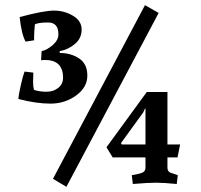

<svg xmlns="http://www.w3.org/2000/svg" viewBox="-20 -707 778 743"><path d="M185 -15 541 -687 594 -657 237 16ZM206 -574Q206 -620 166 -620Q130 -620 115 -613Q112 -580 112 -567.5Q112 -555 112 -551L79 -546Q63 -575 56 -641Q149 -666 189 -666Q229 -666 262.5 -646Q296 -626 296 -592.5Q296 -559 270 -537Q244 -515 211 -509V-502Q254 -502 286 -481Q318 -460 318 -414.5Q318 -369 274.5 -337.5Q231 -306 175.5 -306Q120 -306 51 -324Q52 -340 60.5 -377.5Q69 -415 75 -430L109 -426Q108 -411 108 -390.5Q108 -370 112 -359Q133 -352 160 -352Q187 -352 205.5 -367Q224 -382 224 -406Q224 -475 154 -475Q147 -475 139 -474L141 -509Q163 -514 184.5 -533Q206 -552 206 -574ZM628 -98V-58Q628 -44 639 -39L668 -29L664 5Q612 0 583 0Q554 0 494 5L490 -29Q521 -34 532 -39.5Q543 -45 543 -58V-98H416L392 -137L548 -351H628V-148H677L667 -98ZM543 -148V-286L541 -287L535 -273L448 -153L451 -148Z"/></svg>

Font: Buenard
Style: Bold
Weight: 700
Foundry: FontFuror
Version: Version 1.002 2011